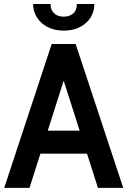

<svg xmlns="http://www.w3.org/2000/svg" viewBox="-20 -914 620 934"><path d="M428 -166.5H152V-278.5H428ZM276 -564.5H303.5L123.5 0H0.5L231.5 -700H348L579.5 0H456.5ZM290 -765Q244 -765 210.8 -782.8Q177.5 -800.5 159.2 -829.8Q141 -859 141 -894.5H226Q226 -865 243.5 -849Q261 -833 290 -833Q319.5 -833 336.8 -849Q354 -865 354 -894.5H439Q439 -859 421.2 -829.8Q403.5 -800.5 370 -782.8Q336.5 -765 290 -765Z"/></svg>

Font: Cabin
Style: Bold
Weight: 700
Width: 4
Designer: Pablo Impallari
Foundry: Pablo Impallari. http://www.impallari.com Igino Marini. http://www.ikern.com
Version: Version 3.001